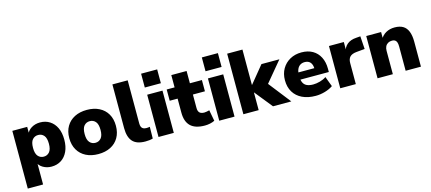

<svg xmlns="http://www.w3.org/2000/svg" viewBox="-63 -1358 4852 2159"><g transform="rotate(-15 2363.0 -279.0)"><path d="M52 180V-492H225V-403H216Q230 -448 274.5 -475.5Q319 -503 376 -503Q440 -503 488.5 -472Q537 -441 564 -384Q591 -327 591 -246Q591 -167 564 -109Q537 -51 488.5 -20Q440 11 376 11Q321 11 277 -15Q233 -41 218 -83H230V180ZM320 -120Q360 -120 386 -150Q412 -180 412 -246Q412 -313 386 -342.5Q360 -372 320 -372Q279 -372 253 -342.5Q227 -313 227 -246Q227 -180 253 -150Q279 -120 320 -120Z M921 11Q839 11 778 -20Q717 -51 683 -109Q649 -167 649 -246Q649 -326 683 -383.5Q717 -441 778 -472Q839 -503 921 -503Q1003 -503 1064 -472Q1125 -441 1158.5 -383.5Q1192 -326 1192 -246Q1192 -167 1158.5 -109Q1125 -51 1064 -20Q1003 11 921 11ZM921 -120Q961 -120 987 -150Q1013 -180 1013 -246Q1013 -313 987 -342.5Q961 -372 921 -372Q880 -372 854 -342.5Q828 -313 828 -246Q828 -180 854 -150Q880 -120 921 -120Z M1468 11Q1366 11 1320 -40.5Q1274 -92 1274 -196V-705H1452V-202Q1452 -180 1458.5 -164Q1465 -148 1479.5 -140Q1494 -132 1516 -132Q1526 -132 1536.5 -133Q1547 -134 1557 -136L1555 0Q1535 6 1513.5 8.5Q1492 11 1468 11Z M1617 -577V-738H1804V-577ZM1622 0V-492H1800V0Z M2161 11Q2049 11 1995 -41Q1941 -93 1941 -198V-361H1849V-492H1941V-635H2119V-492H2259V-361H2119V-204Q2119 -167 2136.5 -149.5Q2154 -132 2192 -132Q2204 -132 2218.5 -135Q2233 -138 2251 -142L2275 -14Q2252 -2 2221.5 4.5Q2191 11 2161 11Z M2324 -577V-738H2511V-577ZM2329 0V-492H2507V0Z M2610 0V-705H2788V-294H2790L2952 -492H3161L2941 -228V-290L3168 0H2955L2790 -205H2788V0Z M3451 11Q3361 11 3295.5 -20.5Q3230 -52 3195 -110Q3160 -168 3160 -247Q3160 -323 3193.5 -380.5Q3227 -438 3285.5 -470.5Q3344 -503 3419 -503Q3494 -503 3548 -472Q3602 -441 3631.5 -383.5Q3661 -326 3661 -249V-210H3309V-294H3531L3515 -281Q3515 -335 3492 -361.5Q3469 -388 3427 -388Q3396 -388 3373.5 -373.5Q3351 -359 3339 -331Q3327 -303 3327 -261V-252Q3327 -205 3340.5 -176Q3354 -147 3383 -133.5Q3412 -120 3456 -120Q3494 -120 3535.5 -131.5Q3577 -143 3609 -165L3653 -48Q3615 -21 3560 -5Q3505 11 3451 11Z M3738 0V-492H3911V-371H3901Q3911 -431 3951.5 -464.5Q3992 -498 4058 -502L4107 -506L4117 -356L4020 -347Q3967 -342 3943 -317.5Q3919 -293 3919 -245V0Z M4172 0V-492H4345V-406H4334Q4358 -453 4402.5 -478Q4447 -503 4504 -503Q4563 -503 4601 -480.5Q4639 -458 4658 -410.5Q4677 -363 4677 -291V0H4499V-284Q4499 -314 4492 -332.5Q4485 -351 4471.5 -359Q4458 -367 4438 -367Q4411 -367 4391 -355.5Q4371 -344 4360.5 -323Q4350 -302 4350 -273V0Z"/></g></svg>

Font: Nunito Sans 12pt ExtraLight 12pt Black
Style: Regular
Weight: 900
Version: Version 3.101;gftools[0.9.27]